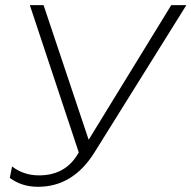

<svg xmlns="http://www.w3.org/2000/svg" viewBox="-20 -718 736 738"><path d="M696.3 -698.2 342.3 -130.9Q260.3 0 126 0Q63.5 0 17.6 -34.2L26.4 -78.1Q71.3 -43.9 129.9 -43.9Q234.4 -43.9 282.7 -132.3L94.7 -698.2H147.5L320.8 -180.7L638.2 -698.2Z"/></svg>

Font: Sansation Light
Style: Light Italic
Weight: 300
Designer: Bernd Montag
Version: Version 1.301